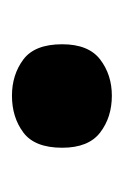

<svg xmlns="http://www.w3.org/2000/svg" viewBox="37 -231 207 321"><g transform="rotate(-90 140.5 -70.5)"><path d="M54 -70Q54 -116 79.5 -135Q105 -154 141 -154Q176 -154 201.5 -135Q227 -116 227 -70Q227 -26 201.5 -6.5Q176 13 141 13Q105 13 79.5 -6.5Q54 -26 54 -70Z"/></g></svg>

Font: Noto Sans Georgian Bold
Style: Regular
Weight: 700
Designer: Monotype Design Team, Akaki Razmadze
Foundry: Google LLC
Version: Version 2.005; ttfautohint (v1.8.4.7-5d5b)